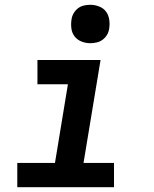

<svg xmlns="http://www.w3.org/2000/svg" viewBox="-20 -780 640 800"><path d="M52 0V-101H209L263 -429H136V-530H399L328 -101H455V0ZM356 -600Q337 -600 319.5 -607Q302 -614 291 -628Q280 -642 277.5 -661Q275 -680 278 -699Q280 -713 287 -725Q294 -737 305 -745.5Q316 -754 329.5 -757Q343 -760 356 -760Q375 -760 393 -753Q411 -746 421.5 -732Q432 -718 435 -699Q438 -680 435 -661Q433 -647 426 -635Q419 -623 407.5 -614.5Q396 -606 382.5 -603Q369 -600 356 -600Z"/></svg>

Font: Iosevka Curly Slab ExObl
Style: Bold
Weight: 700
Width: 7
Italic angle: -9°
Monospace: yes
Designer: Belleve Invis
Foundry: Belleve Invis
Version: Version 11.0.0; ttfautohint (v1.8.3)